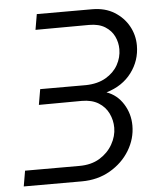

<svg xmlns="http://www.w3.org/2000/svg" viewBox="-51 -744 649 788"><g transform="rotate(-5 273.5 -350.0)"><path d="M15 0 26 -64H250Q299 -64 333.5 -85Q368 -106 387 -139.5Q406 -173 406 -208Q406 -239 392.5 -267Q379 -295 351.5 -312Q324 -329 283 -329L106 -328L117 -392H306Q354 -393 387.5 -412.5Q421 -432 438 -462.5Q455 -493 455 -527Q455 -555 443 -580Q431 -605 405.5 -621Q380 -637 340 -637L119 -636L130 -700H358Q411 -700 449 -676.5Q487 -653 507.5 -616Q528 -579 528 -536Q528 -474 491 -424.5Q454 -375 387 -355Q430 -340 455.5 -299.5Q481 -259 481 -210Q481 -156 452 -108Q423 -60 371.5 -30Q320 0 254 0Z"/></g></svg>

Font: MuseoModerno Thin Light
Style: Italic
Weight: 300
Italic angle: -9°
Version: Version 1.003